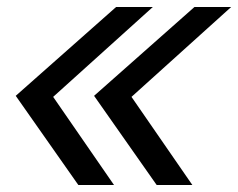

<svg xmlns="http://www.w3.org/2000/svg" viewBox="-20 -529 681 549"><path d="M417 -509 132 -252 306 0H204L25 -255L312 -509ZM641 -509 356 -252 530 0H428L249 -255L536 -509Z"/></svg>

Font: Red Hat Display SemiBold
Style: Italic
Weight: 600
Italic angle: -12°
Designer: Pentagram, MCKL
Foundry: Pentagram, MCKL
Version: Version 1.023